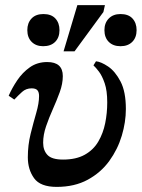

<svg xmlns="http://www.w3.org/2000/svg" viewBox="-20 -722 555 752"><path d="M202 10Q138 10 113.5 -24Q89 -58 89 -106Q89 -154 100 -198Q111 -242 122 -280Q133 -318 133 -346Q133 -361 126.5 -368.5Q120 -376 104 -376Q82 -376 66.5 -362Q51 -348 36 -332L14 -347Q27 -377 47.5 -407.5Q68 -438 97 -458.5Q126 -479 165 -479Q226 -479 226 -424Q226 -394 214 -361Q202 -328 187 -294.5Q172 -261 160.5 -227.5Q149 -194 149 -163Q149 -133 166 -115Q183 -97 227 -97Q278 -97 312 -116Q346 -135 365 -167.5Q384 -200 392 -239.5Q400 -279 400 -321Q400 -367 390 -396Q380 -425 367.5 -441.5Q355 -458 346 -466L356 -482Q376 -480 403.5 -461.5Q431 -443 452 -403Q473 -363 473 -295Q473 -244 457 -190.5Q441 -137 408 -91.5Q375 -46 323.5 -18Q272 10 202 10ZM272 -521H229L283 -702H391L385 -675ZM452 -541Q423 -541 406 -558Q389 -575 389 -604Q389 -632 406 -649.5Q423 -667 452 -667Q483 -667 499 -649.5Q515 -632 515 -604Q515 -575 498 -558Q481 -541 452 -541ZM149 -541Q121 -541 104 -558Q87 -575 87 -604Q87 -632 103.5 -649.5Q120 -667 150 -667Q181 -667 197 -649.5Q213 -632 213 -604Q213 -575 196 -558Q179 -541 149 -541Z"/></svg>

Font: STIX Two Text SemiBold
Style: Italic
Weight: 600
Italic angle: -12°
Designer: Ross Mills, John Hudson & Paul Hanslow, Tiro Typeworks Ltd; with prior portions MicroPress Inc. and Coen Hoffman, Elsevi
Foundry: Tiro Typeworks Ltd
Version: Version 2.13 b171